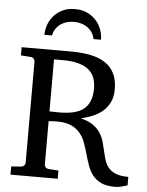

<svg xmlns="http://www.w3.org/2000/svg" viewBox="-60 -943 769 1007"><g transform="rotate(5 324.5 -439.5)"><path d="M429.2 -488.8Q429.2 -521 419.4 -545.7Q409.7 -570.3 388.4 -587.4Q367.2 -604.5 333.7 -613.3Q300.3 -622.1 252.9 -622.1H207V-348.1Q208 -348.1 213.9 -347.9Q219.7 -347.7 227.3 -347.7Q234.9 -347.7 242.9 -347.4Q251 -347.2 256.8 -347.2Q298.3 -347.2 330.6 -354.2Q362.8 -361.3 384.8 -377.9Q406.7 -394.5 418 -421.6Q429.2 -448.7 429.2 -488.8ZM648.9 2.9Q645.5 3.4 639.2 5.4Q632.8 7.3 624 9.8Q615.2 12.2 604.7 14.2Q594.2 16.1 583 16.1Q538.1 16.1 510.3 2.7Q482.4 -10.7 465.1 -33Q447.8 -55.2 438 -83.5Q428.2 -111.8 419.9 -141.4Q411.6 -170.9 401.6 -199.2Q391.6 -227.5 373.5 -249.8Q355.5 -272 326.7 -285.4Q297.9 -298.8 252 -298.8Q244.1 -298.8 236.3 -298.6Q228.5 -298.3 222.4 -297.9Q216.3 -297.4 211.9 -297.1Q207.5 -296.9 207 -296.9V-68.8Q207 -61.5 212.2 -54.7Q217.3 -47.9 228 -46.9L280.8 -43V0H32.2V-43L84 -46.9Q94.7 -47.9 100.3 -54.7Q106 -61.5 106 -68.8V-602.1Q106 -609.4 100.3 -616.2Q94.7 -623 84 -624L32.2 -627.9V-670.9H293Q350.1 -670.9 395.5 -661.6Q440.9 -652.3 472.7 -631.3Q504.4 -610.4 521.2 -576.4Q538.1 -542.5 538.1 -493.2Q538.1 -453.6 524.4 -425.3Q510.7 -397 488 -377.4Q465.3 -357.9 435.5 -345.7Q405.8 -333.5 374 -326.2Q414.6 -316.4 439 -299.1Q463.4 -281.7 477.5 -259.8Q491.7 -237.8 498.5 -213.1Q505.4 -188.5 510.7 -164.3Q516.1 -140.1 522.9 -118.2Q529.8 -96.2 544.2 -79.1Q558.6 -62 583.3 -52Q607.9 -42 648.9 -42ZM404.3 -746.1Q399.4 -767.6 388.7 -783Q377.9 -798.3 363 -808.1Q348.1 -817.9 330.6 -822.5Q313 -827.1 294.4 -827.1Q275.9 -827.1 258.3 -822.5Q240.7 -817.9 226.1 -808.1Q211.4 -798.3 200.7 -783Q189.9 -767.6 185.5 -746.1H145.5Q145.5 -772.5 154.8 -798.8Q164.1 -825.2 182.6 -846.4Q201.2 -867.7 229 -881.1Q256.8 -894.5 294.4 -894.5Q331.5 -894.5 359.4 -881.1Q387.2 -867.7 406 -846.4Q424.8 -825.2 434.1 -798.8Q443.4 -772.5 443.4 -746.1Z"/></g></svg>

Font: Charis SIL Afr
Style: Regular
Weight: 400
Foundry: SIL International
Version: Version 5.000